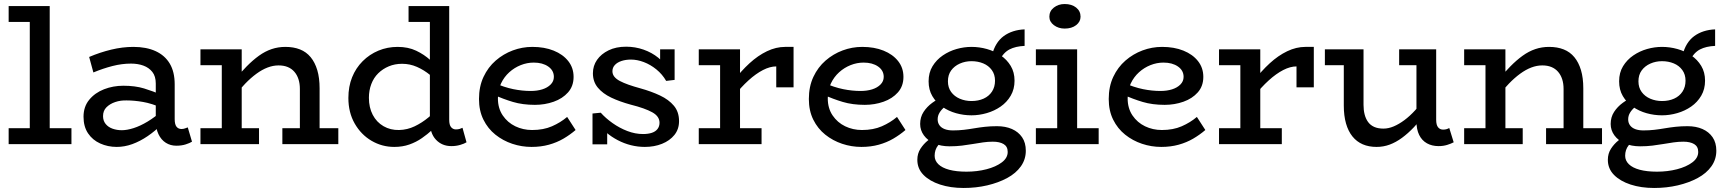

<svg xmlns="http://www.w3.org/2000/svg" viewBox="-20 -716 8569 954"><path d="M128 -22V-686H227V-22ZM23 0V-79H335V0ZM23 -607V-686H221V-607Z M856 8Q827 8 804 -6.5Q781 -21 767.5 -49Q754 -77 754 -116V-301Q754 -337 737 -358.5Q720 -380 692.5 -390Q665 -400 631 -400Q586 -400 539 -388Q492 -376 444 -356L423 -433Q477 -456 533 -469.5Q589 -483 643 -483Q707 -483 753 -462Q799 -441 823.5 -400Q848 -359 848 -297V-124Q848 -98 857 -86.5Q866 -75 882 -75Q891 -75 899 -78Q907 -81 913 -83L934 -12Q923 -5 902.5 1.5Q882 8 856 8ZM560 14Q516 14 478 -3Q440 -20 417.5 -53.5Q395 -87 395 -136Q395 -186 423.5 -220.5Q452 -255 497 -272.5Q542 -290 593 -290Q652 -290 696 -276.5Q740 -263 787 -243V-179Q734 -202 690.5 -209.5Q647 -217 610 -217Q579 -218 552.5 -209Q526 -200 509 -183Q492 -166 492 -139Q492 -116 505 -100Q518 -84 539.5 -76.5Q561 -69 585 -69Q611 -69 644 -79.5Q677 -90 713.5 -112Q750 -134 787 -167L785 -99Q751 -65 713.5 -39.5Q676 -14 637.5 0Q599 14 560 14Z M1470 0V-274Q1470 -301 1463 -322.5Q1456 -344 1442.5 -359.5Q1429 -375 1409.5 -383Q1390 -391 1364 -391Q1337 -391 1309.5 -380.5Q1282 -370 1254 -349.5Q1226 -329 1198.5 -300.5Q1171 -272 1143 -236V-316Q1175 -355 1205.5 -386Q1236 -417 1266.5 -439Q1297 -461 1329.5 -472Q1362 -483 1398 -483Q1439 -483 1470.5 -470.5Q1502 -458 1523.5 -432Q1545 -406 1556.5 -367.5Q1568 -329 1568 -277V0ZM976 0V-79H1267V0ZM1082 0V-471H1181V0ZM976 -392V-471H1160V-392ZM1383 0V-79H1661V0Z M1939 14Q1878 14 1826 -16.5Q1774 -47 1742.5 -102Q1711 -157 1711 -229Q1711 -286 1729.5 -332Q1748 -378 1782 -412Q1816 -446 1860.5 -464.5Q1905 -483 1956 -483Q2008 -483 2048 -464Q2088 -445 2118.5 -417Q2149 -389 2172 -361V-289Q2148 -318 2117.5 -343Q2087 -368 2052 -383.5Q2017 -399 1978 -399Q1942 -399 1912 -386.5Q1882 -374 1859.5 -352Q1837 -330 1825 -298.5Q1813 -267 1813 -230Q1813 -182 1832 -145.5Q1851 -109 1885.5 -89Q1920 -69 1963 -70Q2004 -71 2040.5 -88.5Q2077 -106 2109.5 -133Q2142 -160 2169 -187V-111Q2151 -92 2127.5 -70.5Q2104 -49 2076 -29.5Q2048 -10 2014 2Q1980 14 1939 14ZM2223 10Q2176 10 2146 -22Q2116 -54 2116 -113V-686H2212V-121Q2212 -95 2221.5 -84Q2231 -73 2245 -73Q2256 -73 2264 -75.5Q2272 -78 2278 -81L2298 -9Q2287 -2 2266.5 4Q2246 10 2223 10ZM2010 -607V-686H2203V-607Z M2621 14Q2572 14 2525.5 -1.5Q2479 -17 2441.5 -47Q2404 -77 2382 -121.5Q2360 -166 2360 -224Q2360 -286 2382.5 -334Q2405 -382 2443 -415Q2481 -448 2528 -465.5Q2575 -483 2625 -483Q2685 -483 2731 -464.5Q2777 -446 2803.5 -412.5Q2830 -379 2830 -334Q2830 -288 2802.5 -257Q2775 -226 2731 -210.5Q2687 -195 2638 -195Q2577 -195 2528.5 -209.5Q2480 -224 2434 -245L2433 -305Q2486 -282 2530.5 -273Q2575 -264 2617 -264Q2649 -264 2674.5 -272Q2700 -280 2716 -296Q2732 -312 2732 -334Q2732 -366 2704 -385.5Q2676 -405 2632 -405Q2599 -405 2567.5 -392.5Q2536 -380 2510.5 -357Q2485 -334 2469.5 -301.5Q2454 -269 2454 -227Q2454 -178 2478 -142.5Q2502 -107 2540.5 -88.5Q2579 -70 2624 -70Q2680 -70 2722.5 -88.5Q2765 -107 2798 -135L2840 -70Q2812 -46 2779.5 -27Q2747 -8 2707.5 3Q2668 14 2621 14Z M3184 14Q3149 14 3115 5.5Q3081 -3 3049.5 -19.5Q3018 -36 2993 -57.5Q2968 -79 2950 -106L2997 -105V1H2924V-152L2965 -156Q2989 -129 3023.5 -104.5Q3058 -80 3097 -65Q3136 -50 3175 -50Q3200 -50 3218.5 -56Q3237 -62 3247 -75Q3257 -88 3257 -106Q3257 -122 3248 -135Q3239 -148 3221 -158Q3203 -168 3176.5 -177.5Q3150 -187 3114 -196Q3059 -211 3017 -231Q2975 -251 2950.5 -280.5Q2926 -310 2926 -352Q2926 -389 2946.5 -418.5Q2967 -448 3004 -466Q3041 -484 3091 -484Q3136 -484 3177.5 -469.5Q3219 -455 3251 -429Q3283 -403 3301 -367L3260 -368V-471H3332V-319L3290 -314Q3271 -347 3241.5 -371Q3212 -395 3179 -407.5Q3146 -420 3115 -420Q3089 -420 3068 -413Q3047 -406 3035 -393Q3023 -380 3023 -362Q3023 -347 3032.5 -335Q3042 -323 3060 -313.5Q3078 -304 3103.5 -295Q3129 -286 3162 -277Q3216 -262 3259.5 -241.5Q3303 -221 3328.5 -190.5Q3354 -160 3354 -114Q3354 -74 3331 -45.5Q3308 -17 3269.5 -1.5Q3231 14 3184 14Z M3625 -236V-314Q3662 -363 3704 -401.5Q3746 -440 3791 -461.5Q3836 -483 3881 -483H3923V-282H3837V-386Q3806 -386 3771 -368Q3736 -350 3699 -316.5Q3662 -283 3625 -236ZM3452 0V-79H3764V0ZM3558 -22V-471H3657V-22ZM3452 -392V-471H3651V-392Z M4260 14Q4211 14 4164.5 -1.5Q4118 -17 4080.5 -47Q4043 -77 4021 -121.5Q3999 -166 3999 -224Q3999 -286 4021.5 -334Q4044 -382 4082 -415Q4120 -448 4167 -465.5Q4214 -483 4264 -483Q4324 -483 4370 -464.5Q4416 -446 4442.5 -412.5Q4469 -379 4469 -334Q4469 -288 4441.5 -257Q4414 -226 4370 -210.5Q4326 -195 4277 -195Q4216 -195 4167.5 -209.5Q4119 -224 4073 -245L4072 -305Q4125 -282 4169.5 -273Q4214 -264 4256 -264Q4288 -264 4313.5 -272Q4339 -280 4355 -296Q4371 -312 4371 -334Q4371 -366 4343 -385.5Q4315 -405 4271 -405Q4238 -405 4206.5 -392.5Q4175 -380 4149.5 -357Q4124 -334 4108.5 -301.5Q4093 -269 4093 -227Q4093 -178 4117 -142.5Q4141 -107 4179.5 -88.5Q4218 -70 4263 -70Q4319 -70 4361.5 -88.5Q4404 -107 4437 -135L4479 -70Q4451 -46 4418.5 -27Q4386 -8 4346.5 3Q4307 14 4260 14Z M4768 218Q4703 218 4651 201Q4599 184 4568.5 153Q4538 122 4538 78Q4538 47 4553.5 23Q4569 -1 4591 -18.5Q4613 -36 4633 -47L4677 -24Q4658 -15 4641 6.5Q4624 28 4624 58Q4624 82 4642.5 100Q4661 118 4696.5 127.5Q4732 137 4782 137Q4835 137 4881.5 125Q4928 113 4957.5 91Q4987 69 4987 39Q4987 12 4967 0Q4947 -12 4913 -12Q4889 -12 4864.5 -8.5Q4840 -5 4814 -0.5Q4788 4 4759.5 7.5Q4731 11 4698 11Q4655 11 4622 -3.5Q4589 -18 4570.5 -43.5Q4552 -69 4552 -100Q4552 -134 4569 -160Q4586 -186 4612 -205Q4638 -224 4666 -235L4708 -207Q4690 -198 4674 -185Q4658 -172 4648.5 -156.5Q4639 -141 4639 -123Q4639 -106 4648 -93.5Q4657 -81 4674 -74.5Q4691 -68 4715 -68Q4743 -68 4769 -71Q4795 -74 4821 -78.5Q4847 -83 4874.5 -86Q4902 -89 4934 -89Q4976 -89 5008 -75Q5040 -61 5058.5 -34Q5077 -7 5077 33Q5077 76 5052.5 110.5Q5028 145 4984.5 168.5Q4941 192 4885.5 205Q4830 218 4768 218ZM4807 -143Q4768 -143 4730.5 -153.5Q4693 -164 4662 -185.5Q4631 -207 4612.5 -238.5Q4594 -270 4594 -312Q4594 -355 4613.5 -387Q4633 -419 4664.5 -440.5Q4696 -462 4733 -472.5Q4770 -483 4807 -483Q4846 -483 4883.5 -472.5Q4921 -462 4952 -441Q4983 -420 5002 -388.5Q5021 -357 5021 -315Q5021 -273 5002 -240.5Q4983 -208 4952 -186.5Q4921 -165 4883 -154Q4845 -143 4807 -143ZM4807 -214Q4841 -214 4867.5 -226Q4894 -238 4909 -261Q4924 -284 4924 -315Q4924 -346 4908 -368Q4892 -390 4865.5 -401Q4839 -412 4807 -412Q4776 -412 4749 -400Q4722 -388 4706 -366Q4690 -344 4690 -312Q4690 -281 4706 -259Q4722 -237 4749 -225.5Q4776 -214 4807 -214ZM4943 -413 4909 -442Q4917 -474 4931.5 -497.5Q4946 -521 4967 -536.5Q4988 -552 5014.5 -560.5Q5041 -569 5071 -570V-488Q5026 -486 4996 -470.5Q4966 -455 4943 -413Z M5233 -22V-471H5332V-22ZM5127 0V-79H5439V0ZM5127 -392V-471H5309V-392ZM5270 -574Q5239 -574 5216.5 -591Q5194 -608 5194 -633Q5194 -661 5216.5 -678.5Q5239 -696 5270 -696Q5305 -696 5327 -678.5Q5349 -661 5349 -633Q5349 -608 5327 -591Q5305 -574 5270 -574Z M5750 14Q5701 14 5654.5 -1.5Q5608 -17 5570.5 -47Q5533 -77 5511 -121.5Q5489 -166 5489 -224Q5489 -286 5511.5 -334Q5534 -382 5572 -415Q5610 -448 5657 -465.5Q5704 -483 5754 -483Q5814 -483 5860 -464.5Q5906 -446 5932.5 -412.5Q5959 -379 5959 -334Q5959 -288 5931.5 -257Q5904 -226 5860 -210.5Q5816 -195 5767 -195Q5706 -195 5657.5 -209.5Q5609 -224 5563 -245L5562 -305Q5615 -282 5659.5 -273Q5704 -264 5746 -264Q5778 -264 5803.5 -272Q5829 -280 5845 -296Q5861 -312 5861 -334Q5861 -366 5833 -385.5Q5805 -405 5761 -405Q5728 -405 5696.5 -392.5Q5665 -380 5639.5 -357Q5614 -334 5598.5 -301.5Q5583 -269 5583 -227Q5583 -178 5607 -142.5Q5631 -107 5669.5 -88.5Q5708 -70 5753 -70Q5809 -70 5851.5 -88.5Q5894 -107 5927 -135L5969 -70Q5941 -46 5908.5 -27Q5876 -8 5836.5 3Q5797 14 5750 14Z M6210 -236V-314Q6247 -363 6289 -401.5Q6331 -440 6376 -461.5Q6421 -483 6466 -483H6508V-282H6422V-386Q6391 -386 6356 -368Q6321 -350 6284 -316.5Q6247 -283 6210 -236ZM6037 0V-79H6349V0ZM6143 -22V-471H6242V-22ZM6037 -392V-471H6236V-392Z M6820 14Q6781 14 6751 1Q6721 -12 6700 -38Q6679 -64 6668 -102.5Q6657 -141 6657 -192V-471H6755V-195Q6755 -169 6760.5 -147.5Q6766 -126 6777.5 -110Q6789 -94 6808 -85.5Q6827 -77 6854 -77Q6879 -77 6905 -88Q6931 -99 6958 -119Q6985 -139 7012 -168.5Q7039 -198 7065 -234V-155Q7035 -115 7005.5 -84Q6976 -53 6946 -31Q6916 -9 6885 2.5Q6854 14 6820 14ZM6563 -392V-471H6735V-392ZM7128 10Q7095 10 7070 -4Q7045 -18 7031.5 -45.5Q7018 -73 7018 -113V-471H7116V-121Q7116 -95 7125.5 -83.5Q7135 -72 7150 -72Q7160 -72 7167 -74Q7174 -76 7181 -80L7203 -9Q7190 -2 7170.5 4Q7151 10 7128 10ZM6932 -392V-471H7102V-392Z M7749 0V-274Q7749 -301 7742 -322.5Q7735 -344 7721.5 -359.5Q7708 -375 7688.5 -383Q7669 -391 7643 -391Q7616 -391 7588.5 -380.5Q7561 -370 7533 -349.5Q7505 -329 7477.5 -300.5Q7450 -272 7422 -236V-316Q7454 -355 7484.5 -386Q7515 -417 7545.5 -439Q7576 -461 7608.5 -472Q7641 -483 7677 -483Q7718 -483 7749.5 -470.5Q7781 -458 7802.5 -432Q7824 -406 7835.5 -367.5Q7847 -329 7847 -277V0ZM7255 0V-79H7546V0ZM7361 0V-471H7460V0ZM7255 -392V-471H7439V-392ZM7662 0V-79H7940V0Z M8199 218Q8134 218 8082 201Q8030 184 7999.5 153Q7969 122 7969 78Q7969 47 7984.5 23Q8000 -1 8022 -18.5Q8044 -36 8064 -47L8108 -24Q8089 -15 8072 6.5Q8055 28 8055 58Q8055 82 8073.5 100Q8092 118 8127.5 127.5Q8163 137 8213 137Q8266 137 8312.5 125Q8359 113 8388.5 91Q8418 69 8418 39Q8418 12 8398 0Q8378 -12 8344 -12Q8320 -12 8295.5 -8.5Q8271 -5 8245 -0.5Q8219 4 8190.5 7.5Q8162 11 8129 11Q8086 11 8053 -3.5Q8020 -18 8001.5 -43.5Q7983 -69 7983 -100Q7983 -134 8000 -160Q8017 -186 8043 -205Q8069 -224 8097 -235L8139 -207Q8121 -198 8105 -185Q8089 -172 8079.5 -156.5Q8070 -141 8070 -123Q8070 -106 8079 -93.5Q8088 -81 8105 -74.5Q8122 -68 8146 -68Q8174 -68 8200 -71Q8226 -74 8252 -78.5Q8278 -83 8305.5 -86Q8333 -89 8365 -89Q8407 -89 8439 -75Q8471 -61 8489.5 -34Q8508 -7 8508 33Q8508 76 8483.5 110.5Q8459 145 8415.5 168.5Q8372 192 8316.5 205Q8261 218 8199 218ZM8238 -143Q8199 -143 8161.5 -153.5Q8124 -164 8093 -185.5Q8062 -207 8043.5 -238.5Q8025 -270 8025 -312Q8025 -355 8044.5 -387Q8064 -419 8095.5 -440.5Q8127 -462 8164 -472.5Q8201 -483 8238 -483Q8277 -483 8314.5 -472.5Q8352 -462 8383 -441Q8414 -420 8433 -388.5Q8452 -357 8452 -315Q8452 -273 8433 -240.5Q8414 -208 8383 -186.5Q8352 -165 8314 -154Q8276 -143 8238 -143ZM8238 -214Q8272 -214 8298.5 -226Q8325 -238 8340 -261Q8355 -284 8355 -315Q8355 -346 8339 -368Q8323 -390 8296.5 -401Q8270 -412 8238 -412Q8207 -412 8180 -400Q8153 -388 8137 -366Q8121 -344 8121 -312Q8121 -281 8137 -259Q8153 -237 8180 -225.5Q8207 -214 8238 -214ZM8374 -413 8340 -442Q8348 -474 8362.5 -497.5Q8377 -521 8398 -536.5Q8419 -552 8445.5 -560.5Q8472 -569 8502 -570V-488Q8457 -486 8427 -470.5Q8397 -455 8374 -413Z"/></svg>

Font: BioRhyme ExtraBold
Style: Regular
Weight: 400
Version: Version 1.600;gftools[0.9.33]